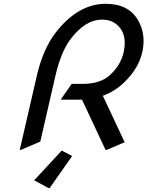

<svg xmlns="http://www.w3.org/2000/svg" viewBox="-20 -767 773 1007"><path d="M83.5 19.5 172.9 -368.7Q205.6 -510.7 272.5 -596.7Q389.6 -747.1 534.7 -747.1Q656.7 -747.1 706.1 -657.2Q732.9 -608.4 732.9 -552.2Q732.9 -522.5 725.6 -490.7Q706.1 -406.7 630.4 -334Q581.5 -287.1 519.5 -264.6L633.8 -21L538.6 19.5H533.7L410.2 -244.1H299.8L301.3 -249L356 -327.1H413.6Q505.4 -327.1 555.2 -372.1Q612.3 -423.8 627.9 -490.7Q634.3 -518.1 634.3 -541.5Q634.3 -586.9 610.8 -618.7Q577.1 -664.1 515.6 -664.1Q425.8 -664.1 347.7 -558.6Q299.3 -493.2 270.5 -368.7L191.4 -24.4L88.4 19.5ZM240.2 219.7H235.4L159.2 178.7L302.2 24.4H307.1L358.4 51.3Z"/></svg>

Font: Nova Script
Style: Regular
Weight: 400
Italic angle: -13°
Version: Version 2.001